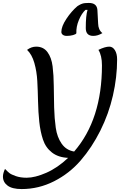

<svg xmlns="http://www.w3.org/2000/svg" viewBox="-66 -1043 867 1305"><path d="M388 -799Q371 -799 361 -806.5Q351 -814 351 -826Q351 -863 385 -914.5Q419 -966 460 -1001Q462 -1002 466.5 -1005Q471 -1008 472.5 -1008.5Q474 -1009 478 -1011.5Q482 -1014 484 -1014.5Q486 -1015 490.5 -1017Q495 -1019 498 -1019.5Q501 -1020 505.5 -1021Q510 -1022 514.5 -1022Q519 -1022 525 -1022.5Q531 -1023 538 -1023Q592 -1023 596 -976L601 -883Q602 -840 630 -818Q599 -799 568 -799Q517 -799 517 -852Q517 -938 529 -976H515Q489 -952 470 -906.5Q451 -861 453 -817Q450 -810 430.5 -804.5Q411 -799 388 -799ZM81 242Q17 242 -14.5 218.5Q-46 195 -46 157Q-46 135 -32 105Q-15 123 -2.5 133Q10 143 41.5 154Q73 165 115 165Q172 165 248.5 131.5Q325 98 397 30Q330 27 287 -6.5Q244 -40 226 -94.5Q208 -149 201 -215Q194 -281 192.5 -354Q191 -427 187.5 -492Q184 -557 167.5 -615Q151 -673 118 -704Q147 -726 180 -726Q229 -726 256.5 -689Q284 -652 291.5 -592Q299 -532 299.5 -459.5Q300 -387 302 -312.5Q304 -238 313 -174.5Q322 -111 353 -66.5Q384 -22 438 -13Q627 -231 627 -599Q627 -665 603 -704Q648 -726 677 -726Q700 -726 715 -702Q730 -678 730 -639Q730 -518 701.5 -393.5Q673 -269 616 -155Q559 -41 482.5 47.5Q406 136 301.5 189Q197 242 81 242Z"/></svg>

Font: Lemonada Light
Style: Regular
Weight: 300
Designer: Mohamed Gaber (Arabic), Eduardo Tunni (Latin)
Foundry: Kief Type Foundry
Version: Version 4.004